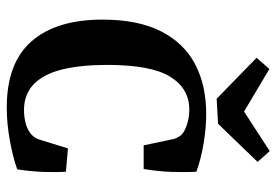

<svg xmlns="http://www.w3.org/2000/svg" viewBox="-145 -664 818 568"><g transform="rotate(90 264.0 -380.0)"><path d="M298 9Q166 9 102 -64.5Q38 -138 38 -274Q38 -379 72.5 -447Q107 -515 169.5 -548Q232 -581 317 -581Q358 -581 403.5 -573.5Q449 -566 488 -552Q490 -517 488.5 -477.5Q487 -438 480 -396H410L391 -486Q388 -494 384 -501Q380 -508 371 -514Q360 -521 342 -526Q324 -531 304 -531Q242 -531 207 -474.5Q172 -418 172 -288Q172 -210 185.5 -155Q199 -100 229 -71Q259 -42 306 -42Q326 -42 345 -47Q364 -52 378 -64Q383 -69 387 -74.5Q391 -80 394 -91L419 -172L488 -166Q490 -134 488.5 -97Q487 -60 481 -22Q445 -9 395 0Q345 9 298 9ZM459 -733 346 -616 272 -612 151 -730 184 -768 310 -693 427 -769Z"/></g></svg>

Font: Yrsa SemiBold
Style: Regular
Weight: 600
Version: Version 2.004